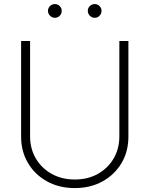

<svg xmlns="http://www.w3.org/2000/svg" viewBox="-20 -933 749 963"><path d="M355 10.3Q276.9 10.3 216.1 -23.2Q155.3 -56.6 120.6 -115Q85.9 -173.3 85.9 -247.1V-727.5H130.9V-249.5Q130.9 -187 159.7 -138.2Q188.5 -89.4 239 -61Q289.6 -32.7 355 -32.7Q420.9 -32.7 471.2 -61Q521.5 -89.4 550 -138.2Q578.6 -187 578.6 -249.5V-727.5H624V-247.1Q624 -172.9 589.4 -114.7Q554.7 -56.6 494.1 -23.2Q433.6 10.3 355 10.3ZM455.1 -843.8Q440.9 -843.8 430.7 -854Q420.4 -864.3 420.4 -878.4Q420.4 -893.1 430.7 -902.8Q440.9 -912.6 455.1 -912.6Q469.2 -912.6 479.2 -902.6Q489.3 -892.6 489.3 -878.4Q489.3 -864.3 479.2 -854Q469.2 -843.8 455.1 -843.8ZM255.4 -843.8Q241.2 -843.8 231 -854Q220.7 -864.3 220.7 -878.4Q220.7 -893.1 231 -902.8Q241.2 -912.6 255.4 -912.6Q269.5 -912.6 279.5 -902.6Q289.6 -892.6 289.6 -878.4Q289.6 -864.3 279.5 -854Q269.5 -843.8 255.4 -843.8Z"/></svg>

Font: Inter 20pt ExtraLight
Style: Regular
Weight: 250
Version: Version 4.001;git-66647c0bb